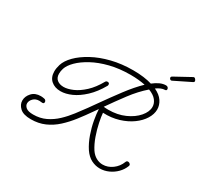

<svg xmlns="http://www.w3.org/2000/svg" viewBox="-175 -974 1374 1316"><g transform="rotate(30 512.0 -316.5)"><path d="M179 60Q119 60 92 34.5Q65 9 65 -23Q65 -56 90.5 -84Q116 -112 161 -112Q173 -112 188 -109Q196 -108 200.5 -102Q205 -96 205 -90Q205 -77 191 -77Q186 -77 179.5 -78Q173 -79 168 -79Q139 -79 121 -61Q103 -43 103 -22Q103 -4 120 10Q137 24 177 24Q231 24 275 3Q319 -18 355.5 -52.5Q392 -87 422.5 -127Q453 -167 480 -204L524 -266Q576 -340 630.5 -412.5Q685 -485 737 -535Q713 -540 684 -543Q655 -546 621 -546Q533 -546 459.5 -527.5Q386 -509 331 -479Q276 -449 242 -415Q208 -381 198 -350Q191 -328 191 -308Q191 -276 211 -260Q231 -244 263 -244Q294 -244 334.5 -261.5Q375 -279 416.5 -317.5Q458 -356 492 -417Q497 -426 508 -426Q523 -426 523 -411Q523 -405 521 -402Q483 -335 437 -292Q391 -249 345 -228.5Q299 -208 259 -208Q213 -208 184 -233.5Q155 -259 155 -306Q155 -330 164 -360Q176 -399 214.5 -438Q253 -477 313.5 -510Q374 -543 452 -562.5Q530 -582 621 -582Q666 -582 703.5 -577Q741 -572 770 -563Q795 -583 819.5 -594Q844 -605 867 -605Q877 -605 882.5 -599Q888 -593 888 -586Q888 -574 874 -574Q848 -574 811 -548Q856 -527 876.5 -496Q897 -465 897 -431Q897 -394 874 -356.5Q851 -319 809 -288.5Q767 -258 710 -240.5Q653 -223 586 -226Q588 -198 597.5 -152Q607 -106 624 -57.5Q641 -9 665 28Q684 56 709 69.5Q734 83 760 83Q801 83 836.5 57Q872 31 888 -11Q892 -22 903 -22Q912 -22 919 -15Q926 -8 922 2Q910 34 884.5 60Q859 86 825.5 101Q792 116 757 116Q722 116 689.5 99.5Q657 83 631 45Q604 4 586 -47.5Q568 -99 559 -149Q550 -199 549 -234L525 -200Q491 -151 455 -104.5Q419 -58 378 -20.5Q337 17 288 38.5Q239 60 179 60ZM572 -267 570 -264Q579 -263 589 -262.5Q599 -262 607 -262Q679 -262 736 -287.5Q793 -313 826.5 -352Q860 -391 860 -430Q860 -457 841 -481.5Q822 -506 780 -522Q722 -472 669.5 -402Q617 -332 572 -267ZM878 -651Q874 -652 870.5 -654.5Q867 -657 865 -665V-667Q865 -671 867 -673Q869 -675 871 -677L999 -747Q1002 -749 1008 -749Q1013 -748 1018.5 -740.5Q1024 -733 1024 -728Q1024 -720 1014 -716L884 -652Q882 -651 878 -651Z"/></g></svg>

Font: Meow Script
Style: Regular
Weight: 400
Designer: Robert E. Leuschke
Foundry: Robert E. Leuschke
Version: Version 1.010; ttfautohint (v1.8.3)